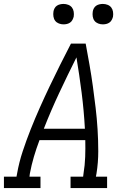

<svg xmlns="http://www.w3.org/2000/svg" viewBox="-33 -957 653 977"><path d="M-13 0V-58H51L54 -74Q64 -131 82.5 -187Q101 -243 123 -298.5Q145 -354 169.5 -409Q194 -464 220 -518.5Q246 -573 273 -627Q300 -681 328 -735H403Q413 -681 422.5 -627Q432 -573 439.5 -518.5Q447 -464 453.5 -409.5Q460 -355 463.5 -299Q467 -243 467 -186.5Q467 -130 458 -74L455 -58H512V0H326V-58H390L392 -74Q399 -116 400.5 -159Q402 -202 401 -244H168Q152 -202 139.5 -159.5Q127 -117 119 -74L117 -58H173V0ZM399 -302Q394 -394 382.5 -484.5Q371 -575 356 -665Q311 -575 268.5 -484.5Q226 -394 190 -302ZM490 -833Q478 -833 466.5 -837.5Q455 -842 448 -851Q441 -860 439 -872.5Q437 -885 439 -898Q440 -906 444.5 -914.5Q449 -923 456.5 -928Q464 -933 473 -935Q482 -937 490 -937Q503 -937 514.5 -932.5Q526 -928 533 -919Q540 -910 542 -897.5Q544 -885 542 -872Q540 -864 535.5 -855.5Q531 -847 523.5 -842Q516 -837 507.5 -835Q499 -833 490 -833ZM290 -833Q278 -833 266.5 -837.5Q255 -842 248 -851Q241 -860 239 -872.5Q237 -885 239 -898Q240 -906 244.5 -914.5Q249 -923 256.5 -928Q264 -933 273 -935Q282 -937 290 -937Q303 -937 314.5 -932.5Q326 -928 333 -919Q340 -910 342 -897.5Q344 -885 342 -872Q340 -864 335.5 -855.5Q331 -847 323.5 -842Q316 -837 307.5 -835Q299 -833 290 -833Z"/></svg>

Font: Iosevka Curly Slab LtEx
Style: Italic
Weight: 300
Width: 7
Italic angle: -9°
Monospace: yes
Designer: Belleve Invis
Foundry: Belleve Invis
Version: Version 11.1.0; ttfautohint (v1.8.3)